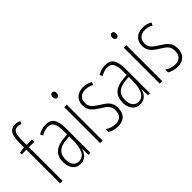

<svg xmlns="http://www.w3.org/2000/svg" viewBox="-13 -1378 2000 2000"><g transform="rotate(-45 987.0 -377.5)"><path d="M195 -495V-529H116V-593C116 -694 132 -731 183 -731C199 -731 216 -728 232 -721L244 -751C227 -759 207 -765 182 -765C104 -765 79 -711 79 -598V-530L10 -521V-495H79V0H116V-495Z M404 -539C367 -539 326 -527 292 -506L306 -476C343 -498 376 -506 402 -506C465 -506 491 -468 491 -356V-308L430 -302C320 -291 257 -238 257 -133C257 -59 293 10 376 10C448 10 479 -38 494 -89H496L499 0H528V-359C528 -487 492 -539 404 -539ZM432 -272 492 -278V-218C492 -100 460 -21 382 -21C328 -21 295 -61 295 -134C295 -218 339 -262 432 -272Z M690 -727C668 -727 660 -709 660 -688C660 -667 670 -650 689 -650C708 -650 720 -665 720 -689C720 -709 712 -727 690 -727ZM708 -529H671V0H708Z M1064 -127C1064 -213 1015 -244 949 -285C885 -325 854 -352 854 -407C854 -470 895 -505 956 -505C988 -505 1022 -495 1045 -479L1061 -510C1033 -529 996 -539 957 -539C864 -539 818 -481 818 -408C818 -329 868 -293 935 -252C994 -215 1026 -193 1026 -128C1026 -63 993 -26 928 -26C886 -26 844 -41 815 -63V-21C840 -5 879 10 929 10C1018 10 1064 -43 1064 -127Z M1281 -539C1244 -539 1203 -527 1169 -506L1183 -476C1220 -498 1253 -506 1279 -506C1342 -506 1368 -468 1368 -356V-308L1307 -302C1197 -291 1134 -238 1134 -133C1134 -59 1170 10 1253 10C1325 10 1356 -38 1371 -89H1373L1376 0H1405V-359C1405 -487 1369 -539 1281 -539ZM1309 -272 1369 -278V-218C1369 -100 1337 -21 1259 -21C1205 -21 1172 -61 1172 -134C1172 -218 1216 -262 1309 -272Z M1567 -727C1545 -727 1537 -709 1537 -688C1537 -667 1547 -650 1566 -650C1585 -650 1597 -665 1597 -689C1597 -709 1589 -727 1567 -727ZM1585 -529H1548V0H1585Z M1941 -127C1941 -213 1892 -244 1826 -285C1762 -325 1731 -352 1731 -407C1731 -470 1772 -505 1833 -505C1865 -505 1899 -495 1922 -479L1938 -510C1910 -529 1873 -539 1834 -539C1741 -539 1695 -481 1695 -408C1695 -329 1745 -293 1812 -252C1871 -215 1903 -193 1903 -128C1903 -63 1870 -26 1805 -26C1763 -26 1721 -41 1692 -63V-21C1717 -5 1756 10 1806 10C1895 10 1941 -43 1941 -127Z"/></g></svg>

Font: Noto Sans Lao UI ExtCond ExtLt
Style: Regular
Weight: 200
Width: 2
Designer: Monotype Design Team
Foundry: Monotype Imaging Inc.
Version: Version 2.000